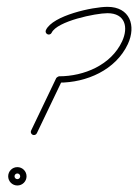

<svg xmlns="http://www.w3.org/2000/svg" viewBox="-20 -534 414 575"><path d="M134.7 -436C134.7 -436 134.7 -436 134.7 -436C151 -470.8 266.8 -494.5 301.9 -494.5C354.8 -494.5 365.4 -452.5 345.6 -410C312.6 -339.2 231.6 -305.5 157 -305.5C156 -305.5 154 -304.6 152.3 -303.5C150.5 -302.3 148.8 -301 148.4 -300.1C123.3 -247.8 98.2 -195.4 73.2 -143.1C70.9 -138.4 72.9 -132.7 77.6 -130.4C82.4 -128.2 88 -130.2 90.3 -134.9C90.3 -134.9 90.3 -134.9 90.3 -134.9C115.4 -187.2 140.5 -239.6 165.5 -291.9C165.9 -292.8 163.3 -291.4 160.8 -289.9C158.3 -288.3 156 -286.5 157 -286.5C239.1 -286.5 326.6 -324.3 362.9 -402C388.6 -457.2 368.8 -513.5 301.9 -513.5C258.1 -513.5 138 -487.9 117.5 -444C115.3 -439.3 117.3 -433.6 122.1 -431.4C126.8 -429.2 132.5 -431.2 134.7 -436ZM40.5 -6C40.5 -1.3 36.7 2.5 32 2.5C27.3 2.5 23.5 -1.3 23.5 -6C23.5 -10.7 27.3 -14.5 32 -14.5C36.7 -14.5 40.5 -10.7 40.5 -6ZM4.5 -6C4.5 9.2 16.8 21.5 32 21.5C47.2 21.5 59.5 9.2 59.5 -6C59.5 -21.2 47.2 -33.5 32 -33.5C16.8 -33.5 4.5 -21.2 4.5 -6Z"/></svg>

Font: FRB American Cursive Extralight
Style: Italic
Weight: 200
Italic angle: -25°
Version: Version 2.0;Modular Font Editor K font №1